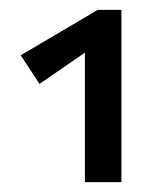

<svg xmlns="http://www.w3.org/2000/svg" viewBox="-20 -775 335 389"><path d="M152 -406V-694L204 -704L60 -605L22 -663L178 -755H226V-406Z"/></svg>

Font: Ysabeau SC SemiBold
Style: Regular
Weight: 600
Designer: Christian Thalmann (Catharsis Fonts)
Version: Version 2.001;gftools[0.9.30]; featfreeze: smcp